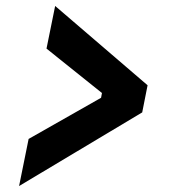

<svg xmlns="http://www.w3.org/2000/svg" viewBox="-20 -620 580 644"><path d="M76 -154 319 -292 322 -308 136 -457 165 -600 475 -334 457 -243 44 4Z"/></svg>

Font: IBM Plex Sans Cond
Style: Bold Italic
Weight: 700
Width: 3
Italic angle: -11°
Designer: Mike Abbink, Paul van der Laan, Pieter van Rosmalen
Foundry: Bold Monday
Version: Version 1.3